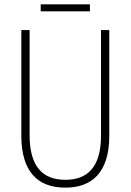

<svg xmlns="http://www.w3.org/2000/svg" viewBox="-20 -852 600 882"><path d="M393 -832H167V-800H393ZM482 -228V-714H444V-229C444 -82 380 -26 280 -26C176 -26 116 -87 116 -231V-714H78V-229C78 -67 150 10 280 10C399 10 482 -56 482 -228Z"/></svg>

Font: Noto Sans Myanmar Condensed ExtraLight
Style: Regular
Weight: 200
Width: 3
Designer: Monotype Design Team
Foundry: Monotype Imaging Inc.
Version: Version 2.107